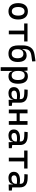

<svg xmlns="http://www.w3.org/2000/svg" viewBox="2135 -2914 1003 5313"><g transform="rotate(90 2636.5 -257.5)"><path d="M293 9.8Q185.5 9.8 126 -60.5Q66.4 -130.9 66.4 -258.8Q66.4 -387.2 126 -457.3Q185.5 -527.3 293 -527.3Q400.9 -527.3 460.2 -457.3Q519.5 -387.2 519.5 -258.8Q519.5 -130.9 460.2 -60.5Q400.9 9.8 293 9.8ZM293 -83Q350.1 -83 381.1 -128.9Q412.1 -174.8 412.1 -258.8Q412.1 -343.3 381.1 -388.9Q350.1 -434.6 293 -434.6Q235.8 -434.6 204.8 -388.9Q173.8 -343.3 173.8 -258.8Q173.8 -174.8 204.8 -128.9Q235.8 -83 293 -83Z M827.1 0V-424.8H629.9V-517.6H1127.9V-424.8H930.7V0Z M1466.8 9.8Q1379.9 9.8 1329.3 -23.7Q1278.8 -57.1 1257.1 -120.6Q1235.4 -184.1 1235.4 -273.9V-377Q1235.4 -522 1296.1 -607.7Q1356.9 -693.4 1494.1 -712.9L1675.3 -738.8L1680.2 -646L1520 -624Q1425.8 -611.3 1382.1 -565.9Q1338.4 -520.5 1338.4 -426.8V-379.9H1349.6Q1364.3 -434.1 1408 -463.6Q1451.7 -493.2 1514.6 -493.2Q1600.6 -493.2 1647.9 -431.2Q1695.3 -369.1 1695.3 -246.6Q1695.3 -120.1 1635.5 -55.2Q1575.7 9.8 1466.8 9.8ZM1471.2 -80.1Q1527.8 -80.1 1559.8 -120.4Q1591.8 -160.6 1591.8 -241.7Q1591.8 -322.8 1559.8 -363Q1527.8 -403.3 1471.2 -403.3Q1410.2 -403.3 1375.5 -363Q1340.8 -322.8 1340.8 -241.7Q1340.8 -160.6 1375.5 -120.4Q1410.2 -80.1 1471.2 -80.1Z M1839.8 224.6V-517.6H1933.6L1941.9 -423.8H1948.2Q1955.1 -472.7 1992.4 -500Q2029.8 -527.3 2090.3 -527.3Q2192.4 -527.3 2244.6 -458Q2296.9 -388.7 2296.9 -253.9Q2296.9 -124 2244.6 -57.1Q2192.4 9.8 2090.3 9.8Q2030.8 9.8 1994.4 -17.6Q1958 -44.9 1953.1 -93.8H1943.4V224.6ZM1943.4 -241.2Q1943.4 -78.1 2067.4 -78.1Q2194.3 -78.1 2194.3 -253.9Q2194.3 -439.5 2067.4 -439.5Q1943.4 -439.5 1943.4 -276.4Z M2743.2 4.9 2738.3 -109.4H2728Q2722.2 -49.8 2677.5 -20Q2632.8 9.8 2560.5 9.8Q2479.5 9.8 2435.1 -29.3Q2390.6 -68.4 2390.6 -139.6Q2390.6 -221.7 2451.9 -265.6Q2513.2 -309.6 2625 -309.6Q2680.7 -309.6 2722.7 -301.3V-325.2Q2722.7 -377 2686.3 -401.1Q2649.9 -425.3 2578.1 -427.2L2454.1 -430.7L2463.9 -522.5L2568.4 -521Q2696.8 -519 2759 -465.6Q2821.3 -412.1 2821.3 -309.6V-93.8L2909.2 -83V0ZM2722.7 -221.7Q2697.8 -225.6 2673.1 -226.1Q2648.4 -226.6 2623 -226.6Q2488.3 -226.6 2488.3 -144.5Q2488.3 -110.4 2511.5 -91.8Q2534.7 -73.2 2577.1 -73.2Q2625.5 -73.2 2658 -89.8Q2690.4 -106.4 2706.5 -132.3Q2722.7 -158.2 2722.7 -185.5Z M3330.1 0V-216.3H3115.2V0H3011.7V-517.6H3115.2V-301.3H3330.1V-517.6H3433.6V0Z M3915 4.9 3910.2 -109.4H3899.9Q3894 -49.8 3849.4 -20Q3804.7 9.8 3732.4 9.8Q3651.4 9.8 3606.9 -29.3Q3562.5 -68.4 3562.5 -139.6Q3562.5 -221.7 3623.8 -265.6Q3685.1 -309.6 3796.9 -309.6Q3852.5 -309.6 3894.5 -301.3V-325.2Q3894.5 -377 3858.2 -401.1Q3821.8 -425.3 3750 -427.2L3626 -430.7L3635.7 -522.5L3740.2 -521Q3868.7 -519 3930.9 -465.6Q3993.2 -412.1 3993.2 -309.6V-93.8L4081.1 -83V0ZM3894.5 -221.7Q3869.6 -225.6 3845 -226.1Q3820.3 -226.6 3794.9 -226.6Q3660.2 -226.6 3660.2 -144.5Q3660.2 -110.4 3683.3 -91.8Q3706.5 -73.2 3749 -73.2Q3797.4 -73.2 3829.8 -89.8Q3862.3 -106.4 3878.4 -132.3Q3894.5 -158.2 3894.5 -185.5Z M4342.8 0V-424.8H4145.5V-517.6H4643.6V-424.8H4446.3V0Z M5086.9 4.9 5082 -109.4H5071.8Q5065.9 -49.8 5021.2 -20Q4976.6 9.8 4904.3 9.8Q4823.2 9.8 4778.8 -29.3Q4734.4 -68.4 4734.4 -139.6Q4734.4 -221.7 4795.7 -265.6Q4856.9 -309.6 4968.8 -309.6Q5024.4 -309.6 5066.4 -301.3V-325.2Q5066.4 -377 5030 -401.1Q4993.7 -425.3 4921.9 -427.2L4797.9 -430.7L4807.6 -522.5L4912.1 -521Q5040.5 -519 5102.8 -465.6Q5165 -412.1 5165 -309.6V-93.8L5252.9 -83V0ZM5066.4 -221.7Q5041.5 -225.6 5016.8 -226.1Q4992.2 -226.6 4966.8 -226.6Q4832 -226.6 4832 -144.5Q4832 -110.4 4855.2 -91.8Q4878.4 -73.2 4920.9 -73.2Q4969.2 -73.2 5001.7 -89.8Q5034.2 -106.4 5050.3 -132.3Q5066.4 -158.2 5066.4 -185.5Z"/></g></svg>

Font: Cascadia Code NF
Style: Regular
Weight: 400
Monospace: yes
Designer: Aaron Bell
Foundry: Saja Typeworks
Version: Version 2404.023; ttfautohint (v1.8.4)